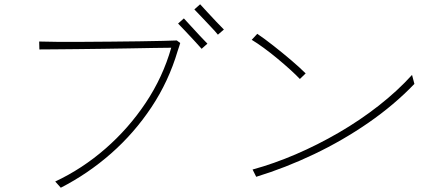

<svg xmlns="http://www.w3.org/2000/svg" viewBox="-20 -871 2040 897"><path d="M822 -670Q820 -663 816.5 -652.5Q813 -642 810 -633Q768 -491 687.5 -370Q607 -249 499 -154Q391 -59 264 6L238 -23Q364 -82 472.5 -176.5Q581 -271 661 -391Q741 -511 780 -648Q750 -648 700 -647Q650 -646 589 -645Q528 -644 463.5 -643Q399 -642 340 -641.5Q281 -641 234.5 -640.5Q188 -640 164 -640L163 -677Q194 -676 247 -675.5Q300 -675 366 -675.5Q432 -676 501 -676.5Q570 -677 632 -678Q694 -679 740.5 -680Q787 -681 806 -682ZM1026 -733 998 -709Q986 -724 964.5 -746.5Q943 -769 922 -791.5Q901 -814 888 -827L915 -851Q929 -836 949.5 -813.5Q970 -791 991 -769Q1012 -747 1026 -733ZM949 -667 922 -643Q909 -658 888 -680.5Q867 -703 846 -725.5Q825 -748 812 -761L839 -785Q853 -770 873.5 -747.5Q894 -725 914.5 -703Q935 -681 949 -667Z M1916 -479Q1822 -381 1702 -298Q1582 -215 1448 -151Q1314 -87 1177 -45L1160 -79Q1259 -106 1361.5 -150Q1464 -194 1563 -251.5Q1662 -309 1749.5 -377.5Q1837 -446 1905 -521ZM1408 -528 1381 -502Q1364 -520 1336.5 -545Q1309 -570 1276.5 -597Q1244 -624 1212.5 -647Q1181 -670 1156 -685L1182 -713Q1216 -690 1258 -657Q1300 -624 1340 -590Q1380 -556 1408 -528Z"/></svg>

Font: Zen Kaku Gothic Antique Light
Style: Regular
Weight: 300
Designer: Yoshimichi Ohira
Foundry: Positype
Version: Version 1.001